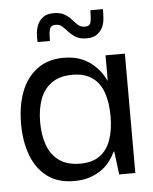

<svg xmlns="http://www.w3.org/2000/svg" viewBox="-46 -604 519 652"><g transform="rotate(-5 213.5 -278.0)"><path d="M181 9Q125 9 89 -18.5Q53 -46 35.5 -93Q18 -140 18 -200Q18 -262 36 -309Q54 -356 90.5 -383.5Q127 -411 181 -411Q213 -411 236.5 -402.5Q260 -394 277 -380Q294 -366 305.5 -350.5Q317 -335 323 -321H324V-407H390V0H335L325 -79H323Q316 -64 305 -48.5Q294 -33 276.5 -20Q259 -7 235.5 1Q212 9 181 9ZM206 -48Q248 -48 273.5 -66.5Q299 -85 311 -119Q323 -153 323 -199Q323 -248 310.5 -282Q298 -316 272 -333.5Q246 -351 206 -351Q162 -351 134.5 -331Q107 -311 95 -277Q83 -243 83 -200Q83 -156 95.5 -121.5Q108 -87 135.5 -67.5Q163 -48 206 -48ZM98 -472Q97 -487 98.5 -503Q100 -519 106.5 -533Q113 -547 126 -556Q139 -565 161 -565Q184 -565 198 -556.5Q212 -548 221 -537.5Q230 -527 239.5 -518.5Q249 -510 263 -510Q280 -510 283 -524Q286 -538 286 -564H329Q329 -547 327.5 -530Q326 -513 319 -500Q312 -487 299.5 -478.5Q287 -470 265 -470Q243 -470 229 -478.5Q215 -487 205.5 -497.5Q196 -508 187 -516.5Q178 -525 164 -525Q147 -525 143.5 -511Q140 -497 140 -472Z"/></g></svg>

Font: Darker Grotesque Medium
Style: Regular
Weight: 500
Designer: Gabriel Lam
Foundry: TypeRant
Version: Version 1.000;gftools[0.9.28]